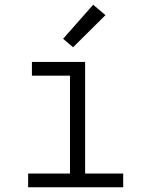

<svg xmlns="http://www.w3.org/2000/svg" viewBox="-20 -792 640 812"><path d="M99 0V-58H276V-472H115V-530H340V-58H501V0ZM289 -592 247 -628 374 -772 426 -728Z"/></svg>

Font: Iosevka Curly Slab LtEx
Style: Regular
Weight: 300
Width: 7
Monospace: yes
Designer: Belleve Invis
Foundry: Belleve Invis
Version: Version 11.1.0; ttfautohint (v1.8.3)